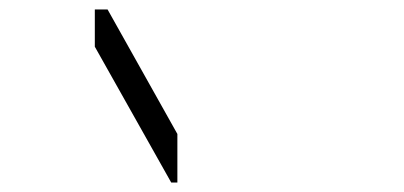

<svg xmlns="http://www.w3.org/2000/svg" viewBox="-20 -938 856 407"><path d="M181 -839V-918H208L356 -654V-551H343Z"/></svg>

Font: DSEG14 Classic
Style: Light
Weight: 300
Designer: Keshikan(Twitter:@keshinomi_88pro)
Version: Version 0.46